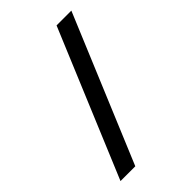

<svg xmlns="http://www.w3.org/2000/svg" viewBox="-210 -780 863 863"><g transform="rotate(-45 221.0 -349.0)"><path d="M28.5 0 320 -698H414L122.5 0Z"/></g></svg>

Font: Newsreader 9pt Medium
Style: Regular
Weight: 500
Designer: Hugues Gentile
Foundry: Production Type
Version: Version 1.003